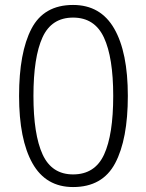

<svg xmlns="http://www.w3.org/2000/svg" viewBox="-20 -745 591 775"><path d="M275 10Q165 10 111 -86Q57 -182 57 -358Q57 -533 107 -629Q157 -725 275 -725Q386 -725 441 -629.5Q496 -534 496 -358Q496 -183 445 -86.5Q394 10 275 10ZM275 -41Q363 -41 400 -121Q437 -201 437 -358Q437 -513 399.5 -593.5Q362 -674 275 -674Q188 -674 151.5 -594Q115 -514 115 -358Q115 -202 152 -121.5Q189 -41 275 -41Z"/></svg>

Font: Noto Sans Gurmukhi UI Light
Style: Regular
Weight: 300
Designer: Jelle Bosma - Monotype Design Team
Foundry: Monotype Imaging Inc.
Version: Version 2.004; ttfautohint (v1.8.4.7-5d5b)